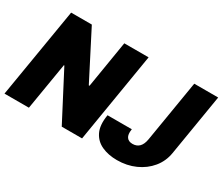

<svg xmlns="http://www.w3.org/2000/svg" viewBox="-134 -1035 1562 1350"><g transform="rotate(30 646.5 -359.5)"><path d="M739.3 -727.5 619.1 0H454.1L254.9 -381.8H251L187.5 0H-10.7L110.4 -727.5H278.3L473.6 -346.7H479.5L542 -727.5ZM906.7 9.8Q836.9 9.8 783.2 -14.6Q729.5 -39.1 704.1 -91.3Q678.7 -143.6 692.4 -227.5L692.9 -230.5H890.1L889.6 -227.5Q882.8 -186 897.5 -164.8Q912.1 -143.6 944.8 -143.6Q1013.2 -143.6 1027.3 -228.5L1109.9 -727.5H1304.2L1221.7 -228.5Q1210 -157.7 1165.8 -104Q1121.6 -50.3 1054.4 -20.3Q987.3 9.8 906.7 9.8Z"/></g></svg>

Font: Inter Tight Black
Style: Italic
Weight: 900
Italic angle: -9.39999°
Designer: Rasmus Andersson
Foundry: rsms
Version: Version 3.004; ttfautohint (v1.8.4.7-5d5b)